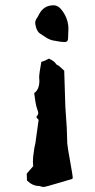

<svg xmlns="http://www.w3.org/2000/svg" viewBox="-20 -535 368 740"><path d="M168.5 -309.1Q189.9 -299.3 196.3 -288.1Q197.3 -286.1 200.7 -284.7Q204.1 -283.2 207 -281.2L227.5 -262.7L231.9 -122.1L237.3 -43L239.3 18.1Q239.7 28.3 251 90.8Q260.3 143.1 260.3 147.5L259.3 154.3L211.4 168.5Q154.8 185.5 148.4 185.5Q143.1 185.5 138.4 183.8Q133.8 182.1 128.4 181.6Q105.5 181.6 84 160.6L83 134.3Q95.7 120.1 107.9 105.5Q106.9 98.6 106.9 90.3Q106.9 67.4 112.3 36.1Q118.2 10.3 118.2 3.9Q123 -34.7 128.9 -73.2Q120.6 -80.1 120.6 -84.5Q120.6 -86.4 122.6 -88.4Q127.4 -93.3 127.4 -99.6Q127.4 -102.1 126.5 -105Q118.7 -126.5 116.5 -143.1Q114.3 -159.7 111.8 -176.3Q131.8 -189.9 131.8 -224.6Q131.8 -227.5 131.3 -230.5Q130.9 -233.4 130.9 -236.8Q130.9 -250 139.2 -296.4Q147.5 -298.8 154.8 -302Q162.1 -305.2 168.5 -309.1ZM186.5 -514.6Q205.1 -514.6 219.7 -494.1Q243.7 -461.4 243.7 -423.8L242.2 -384.3Q241.2 -373 229.5 -373Q214.4 -373 182.6 -379.4Q171.9 -381.8 161.1 -388.2Q137.7 -403.8 134.8 -405.3Q126 -410.6 120.1 -425.8Q115.7 -440.9 115.7 -445.8Q115.7 -456.1 121.3 -463.9Q127 -471.7 130.9 -480.5Q148.9 -514.6 186.5 -514.6Z"/></svg>

Font: Kurland
Style: Regular
Weight: 400
Designer: GGBot
Version: 0.22